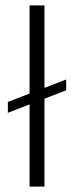

<svg xmlns="http://www.w3.org/2000/svg" viewBox="-20 -688 274 708"><path d="M89 0V-303L9 -272V-312L89 -343V-668H144V-364L224 -395V-355L144 -324V0Z"/></svg>

Font: Celebes Light
Style: Regular
Weight: 300
Designer: Anugrah Pasau
Foundry: Lafontype
Version: Version 1.000; ttfautohint (v1.8.4)